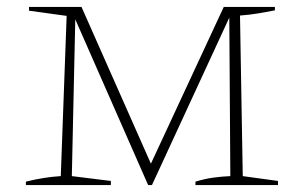

<svg xmlns="http://www.w3.org/2000/svg" viewBox="-20 -536 880 556"><path d="M683 -26 785 -12V0H546V-10Q572 -18 597 -21.5Q622 -25 647 -26L644 -485L420 0H409L198 -480L188 -26L301 -12V0H55V-10Q107 -23 156 -26L173 -490L64 -505V-516H216L417 -62L628 -516H776V-506Q756 -502 729.5 -497.5Q703 -493 675 -491Z"/></svg>

Font: Piazzolla SC Thin
Style: Regular
Weight: 100
Designer: Juan Pablo del Peral
Foundry: Huerta Tipografica
Version: Version 1.330